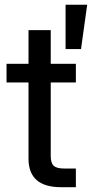

<svg xmlns="http://www.w3.org/2000/svg" viewBox="-20 -782 414 802"><path d="M296.9 -515.6V-437.5H7.3V-515.6ZM99.1 -656.2H191.9V-130.9Q191.9 -101.6 204.1 -89.8Q216.3 -78.1 247.6 -78.1Q258.8 -78.1 272.5 -78.1Q286.1 -78.1 296.9 -78.1V0Q284.2 0 267.6 0Q251 0 236.3 0Q167 0 133.1 -29.8Q99.1 -59.6 99.1 -119.6ZM253.9 -577.1V-762.2H344.2L318.4 -577.1Z"/></svg>

Font: Inter Cardless Display
Style: Regular
Weight: 400
Designer: Rasmus Andersson
Foundry: rsms
Version: Version 4.001;git-9221beed3